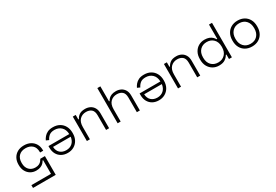

<svg xmlns="http://www.w3.org/2000/svg" viewBox="66 -1886 4754 3308"><g transform="rotate(-30 2443.0 -232.0)"><path d="M558 -245V-232H496V-242Q496 -332 445 -377Q394 -422 314 -422Q228 -422 179.5 -373Q131 -324 131 -237V-229Q131 -146 177.5 -97Q224 -48 300 -48Q344 -48 373 -62.5Q402 -77 418.5 -97.5Q435 -118 445 -137H537V236H85V180H475V-91H463Q452 -68 431 -46Q410 -24 374.5 -9Q339 6 286 6Q225 6 176 -22.5Q127 -51 98 -103.5Q69 -156 69 -228V-238Q69 -308 98.5 -362Q128 -416 182.5 -447Q237 -478 313 -478Q387 -478 442 -448.5Q497 -419 527.5 -366.5Q558 -314 558 -245Z M1150 -249V-237Q1150 -162 1119 -105.5Q1088 -49 1033.5 -17.5Q979 14 909 14Q841 14 788.5 -14.5Q736 -43 706 -96.5Q676 -150 676 -224V-256H1090Q1087 -347 1034.5 -396.5Q982 -446 902 -446Q834 -446 796.5 -415Q759 -384 739 -339L685 -363Q700 -396 726.5 -427.5Q753 -459 795 -479.5Q837 -500 902 -500Q977 -500 1032.5 -468.5Q1088 -437 1119 -380Q1150 -323 1150 -249ZM737 -204Q741 -125 788 -82.5Q835 -40 909 -40Q982 -40 1030 -82.5Q1078 -125 1089 -204Z M1293 0V-486H1351V-396H1363Q1381 -435 1422 -465.5Q1463 -496 1541 -496Q1594 -496 1638 -474Q1682 -452 1708.5 -407.5Q1735 -363 1735 -296V0H1675V-292Q1675 -372 1635 -407Q1595 -442 1528 -442Q1453 -442 1403 -392.5Q1353 -343 1353 -243V0Z M1905 0V-700H1965V-401H1977Q1989 -425 2010.5 -446.5Q2032 -468 2066.5 -481.5Q2101 -495 2153 -495Q2206 -495 2250 -473Q2294 -451 2320.5 -407Q2347 -363 2347 -296V0H2287V-292Q2287 -372 2247 -406.5Q2207 -441 2140 -441Q2065 -441 2015 -392Q1965 -343 1965 -243V0Z M2963 -249V-237Q2963 -162 2932 -105.5Q2901 -49 2846.5 -17.5Q2792 14 2722 14Q2654 14 2601.5 -14.5Q2549 -43 2519 -96.5Q2489 -150 2489 -224V-256H2903Q2900 -347 2847.5 -396.5Q2795 -446 2715 -446Q2647 -446 2609.5 -415Q2572 -384 2552 -339L2498 -363Q2513 -396 2539.5 -427.5Q2566 -459 2608 -479.5Q2650 -500 2715 -500Q2790 -500 2845.5 -468.5Q2901 -437 2932 -380Q2963 -323 2963 -249ZM2550 -204Q2554 -125 2601 -82.5Q2648 -40 2722 -40Q2795 -40 2843 -82.5Q2891 -125 2902 -204Z M3106 0V-486H3164V-396H3176Q3194 -435 3235 -465.5Q3276 -496 3354 -496Q3407 -496 3451 -474Q3495 -452 3521.5 -407.5Q3548 -363 3548 -296V0H3488V-292Q3488 -372 3448 -407Q3408 -442 3341 -442Q3266 -442 3216 -392.5Q3166 -343 3166 -243V0Z M4178 -686V0H4120V-89H4108Q4087 -49 4042.5 -17.5Q3998 14 3918 14Q3853 14 3800 -16.5Q3747 -47 3715.5 -103Q3684 -159 3684 -237V-249Q3684 -326 3715 -382.5Q3746 -439 3799 -469.5Q3852 -500 3918 -500Q3971 -500 4008.5 -485.5Q4046 -471 4069.5 -448Q4093 -425 4106 -401H4118V-686ZM3746 -247V-239Q3746 -146 3797.5 -93Q3849 -40 3932 -40Q4014 -40 4066 -93Q4118 -146 4118 -239V-247Q4118 -340 4066 -393Q4014 -446 3932 -446Q3849 -446 3797.5 -393Q3746 -340 3746 -247Z M4330 -237V-249Q4330 -324 4360.5 -380.5Q4391 -437 4446.5 -468.5Q4502 -500 4576 -500Q4650 -500 4705.5 -468.5Q4761 -437 4791.5 -380.5Q4822 -324 4822 -249V-237Q4822 -162 4791.5 -105.5Q4761 -49 4705.5 -17.5Q4650 14 4576 14Q4502 14 4446.5 -17.5Q4391 -49 4360.5 -105.5Q4330 -162 4330 -237ZM4762 -239V-247Q4762 -337 4712 -391.5Q4662 -446 4576 -446Q4491 -446 4440.5 -391.5Q4390 -337 4390 -247V-239Q4390 -149 4440.5 -94.5Q4491 -40 4576 -40Q4662 -40 4712 -94.5Q4762 -149 4762 -239Z"/></g></svg>

Font: Space 7353
Style: Regular
Weight: 400
Designer: Christine Claussen + Ruben Lyon  (Space 7353)
Version: Version 1.000;FEAKit 1.0